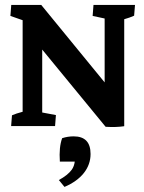

<svg xmlns="http://www.w3.org/2000/svg" viewBox="-20 -503 573 766"><path d="M24.4 0 27.8 -43Q44.4 -50.3 70.3 -57.1V-422.4L21.5 -439.5L24.9 -483.4H144.5L397.5 -174.3V-429.2L349.6 -439.5L353 -483.4H518.6L515.1 -440.4Q498 -432.6 475.6 -426.3V0.5Q444.3 5.4 401.4 2.9L148.4 -305.2V-54.2L203.1 -43.9L199.7 0ZM237.3 242.7 214.8 215.3Q250.5 195.8 266.1 174.3Q275.9 160.6 278.3 141.6H218.8Q214.8 84 228 48.3Q250 41 273.9 41Q341.3 41 341.3 111.3Q341.3 153.3 314.5 187.3Q287.6 221.2 237.3 242.7Z"/></svg>

Font: Markazi Text
Style: Bold
Weight: 700
Designer: Borna Izadpanah (Arabic designer), Fiona Ross (Arabic design director) and Florian Runge (Latin designer)
Foundry: Borna Izadpanah and Florian Runge
Version: Version 1.001; ttfautohint (v1.8.3)